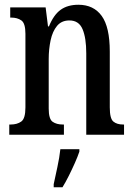

<svg xmlns="http://www.w3.org/2000/svg" viewBox="-20 -567 564 808"><path d="M19 0V-43H25Q52 -43 69.5 -55.5Q87 -68 87 -115V-425Q87 -469 70 -481Q53 -493 27 -493H23V-536H172L182 -456H186Q206 -505 235.5 -526Q265 -547 310 -547Q374 -547 408 -500Q442 -453 442 -350V-115Q442 -68 457 -55.5Q472 -43 498 -43H502V0H343V-343Q343 -407 327.5 -444Q312 -481 272 -481Q239 -481 220 -458Q201 -435 193 -397.5Q185 -360 185 -319V-110Q185 -66 201.5 -54.5Q218 -43 244 -43H249V0ZM206 208Q213 175 221.5 136Q230 97 234 61H314V71Q307 92 295 119Q283 146 269.5 173Q256 200 243 221H206Z"/></svg>

Font: Noto Serif ExtraCondensed Medium
Style: Regular
Weight: 500
Width: 2
Designer: Monotype Design Team
Foundry: Monotype Imaging Inc.
Version: Version 2.015